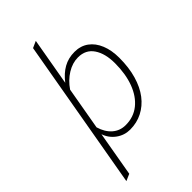

<svg xmlns="http://www.w3.org/2000/svg" viewBox="-277 -804 1088 1088"><g transform="rotate(-45 267.0 -259.5)"><path d="M48 203 207 -704 247 -722 197 -436Q230 -479 269.2 -501Q308.5 -523 358 -523Q406.5 -523 441.5 -497.5Q476.5 -472 495.2 -426Q514 -380 514 -319Q514 -242 496.2 -180.5Q478.5 -119 445.8 -76.2Q413 -33.5 368.2 -10.8Q323.5 12 270 12Q224.5 12 187.8 -14.5Q151 -41 136 -85L89 185ZM270 -24Q334 -24 380 -61Q426 -98 450.5 -163.5Q475 -229 475 -315Q475 -393 443.2 -440Q411.5 -487 350 -487Q305 -487 262 -460.2Q219 -433.5 189 -389L144 -132Q159 -81 191.8 -52.5Q224.5 -24 270 -24Z"/></g></svg>

Font: Overpass Thin
Style: Italic
Weight: 250
Italic angle: -10°
Designer: Delve Withrington, Dave Bailey, Thomas Jockin
Foundry: Delve Fonts LLC
Version: Version 4.000